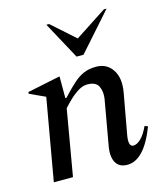

<svg xmlns="http://www.w3.org/2000/svg" viewBox="-108 -789 756 881"><g transform="rotate(-15 270.0 -348.5)"><path d="M41 0 109 -388 35 -422V-430L189 -462H192V-359H197Q232 -397 257.5 -419.5Q283 -442 308 -452Q333 -462 365 -462Q415 -462 442 -422Q469 -382 457 -314L422 -121Q413 -68 438 -68Q454 -68 473 -85.5Q492 -103 510 -142L525 -136Q496 -61 462 -25.5Q428 10 389 10Q349 10 333.5 -19.5Q318 -49 328 -100L365 -310Q370 -343 358 -368.5Q346 -394 305 -394Q284 -394 262.5 -381Q241 -368 221 -349Q201 -330 186 -313L132 0ZM291 -530 195 -707H208L318 -609L468 -707H481L324 -530Z"/></g></svg>

Font: Spectral Medium
Style: Italic
Weight: 500
Italic angle: -10°
Designer: Jean-Baptiste Levee
Foundry: Production Type
Version: Version 2.001